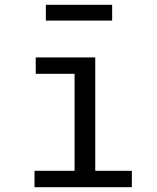

<svg xmlns="http://www.w3.org/2000/svg" viewBox="-20 -779 655 799"><path d="M376.4 -540V-68.2H528.7V0H123.6V-68.2H290.3V-471.8H128.7V-540ZM446.7 -693.3H170.8V-759H446.7Z"/></svg>

Font: FiraCode Nerd Font Mono
Style: Regular
Weight: 400
Monospace: yes
Designer: Carrois Corporate, Edenspiekermann AG, Nikita Prokopov
Foundry: Carrois Corporate, Edenspiekermann AG, Nikita Prokopov
Version: Version 6.002;Nerd Fonts 3.4.0